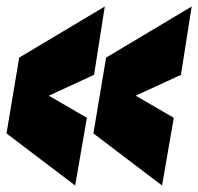

<svg xmlns="http://www.w3.org/2000/svg" viewBox="-20 -566 609 590"><path d="M211 4 0 -156 39 -389 302 -546 269 -336 130 -272 247 -204ZM478 4 267 -156 306 -389 569 -546 536 -336 397 -272 514 -204Z"/></svg>

Font: Georama ExtraCondensed Thin ExtraBold
Style: Italic
Weight: 800
Italic angle: -9°
Version: Version 1.001